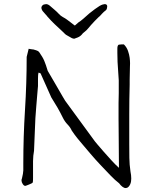

<svg xmlns="http://www.w3.org/2000/svg" viewBox="-20 -909 725 945"><path d="M446.3 -805.7Q426.8 -785.2 414.1 -769.5Q406.2 -759.8 398.4 -753.9Q391.6 -749 387.7 -745.1Q383.8 -739.3 377 -733.4Q370.1 -727.5 362.3 -724.6Q355.5 -721.7 351.6 -720.7Q346.7 -717.8 342.8 -718.8Q339.8 -718.8 333 -721.7Q327.1 -725.6 319.3 -729.5Q311.5 -733.4 305.7 -737.3Q299.8 -741.2 294.9 -747.1Q290 -752 276.4 -764.6Q261.7 -777.3 248 -791Q233.4 -804.7 211.9 -829.1L210.9 -831.1H210V-832L207 -835Q199.2 -843.8 193.4 -850.6Q185.5 -858.4 183.6 -870.1Q183.6 -876 187.5 -880.9Q191.4 -884.8 195.3 -886.7Q198.2 -887.7 201.2 -887.7Q205.1 -888.7 207 -888.7Q216.8 -888.7 227.5 -878.9Q237.3 -870.1 248 -861.3Q260.7 -850.6 269.5 -840.8Q278.3 -831.1 289.1 -825.2Q301.8 -818.4 309.6 -812.5L325.2 -800.8Q333 -794.9 337.9 -791Q342.8 -788.1 345.7 -784.2Q346.7 -784.2 349.6 -784.2Q353.5 -787.1 366.2 -798.8Q376 -804.7 389.6 -816.4Q420.9 -845.7 447.3 -864.3Q473.6 -883.8 485.4 -886.7L495.1 -888.7Q500 -888.7 502.9 -887.7V-886.7Q509.8 -882.8 506.8 -871.1Q505.9 -860.4 497.1 -855.5Q494.1 -853.5 490.2 -849.6Q485.4 -844.7 481.4 -840.8Q476.6 -835.9 471.7 -830.1Q466.8 -826.2 464.8 -824.2Q461.9 -821.3 446.3 -805.7ZM616.2 -199.2Q616.2 -165 616.7 -131.8Q617.2 -98.6 622.1 -65.4Q624 -56.6 625 -47.4Q626 -38.1 626 -30.3Q626 -24.4 625 -16.6Q624 -8.8 620.6 -1.5Q617.2 5.9 611.8 11.2Q606.4 16.6 598.6 16.6Q590.8 16.6 582 9.8Q573.2 2.9 566.4 -6.8Q546.9 -21.5 523.4 -45.9Q500 -70.3 474.1 -97.7Q448.2 -125 424.3 -153.3Q400.4 -181.6 380.4 -205.1Q360.4 -228.5 347.7 -245.6Q335 -262.7 333 -266.6Q326.2 -282.2 312.5 -296.4Q298.8 -310.5 289.1 -330.1Q277.3 -354.5 262.7 -379.9Q248 -405.3 232.4 -429.7L179.7 -547.9Q175.8 -548.8 173.8 -550.3Q171.9 -551.8 169.9 -551.8Q168 -545.9 167.5 -537.6Q167 -529.3 167 -521.5V-485.4Q165 -460.9 162.6 -434.6Q160.2 -408.2 158.2 -380.9Q153.3 -327.1 151.9 -273.4Q150.4 -219.7 147.5 -167Q145.5 -155.3 144 -142.6Q142.6 -129.9 142.6 -116.2V-66.4Q142.6 -48.8 142.6 -33.2Q142.6 -17.6 141.6 -12.7Q139.6 -8.8 139.6 -8.8Q138.7 -7.8 133.3 -5.4Q127.9 -2.9 122.1 -0.5Q116.2 2 110.8 3.9Q105.5 5.9 104.5 5.9Q97.7 5.9 91.8 -3.4Q85.9 -12.7 85.9 -20.5Q85.9 -27.3 87.9 -30.3Q87.9 -31.2 89.8 -39.1Q91.8 -45.9 92.8 -53.2Q93.8 -60.5 94.7 -70.3V-104.5Q94.7 -236.3 103 -367.7Q111.3 -499 111.3 -628.9L121.1 -668.9Q130.9 -667 131.8 -667Q136.7 -666 139.2 -666Q141.6 -666 142.6 -666Q148.4 -664.1 157.7 -661.6Q167 -659.2 172.9 -652.3Q181.6 -639.6 187.5 -629.9Q193.4 -620.1 197.8 -609.9Q202.1 -599.6 206.1 -587.9Q210 -576.2 214.8 -560.5Q232.4 -530.3 251.5 -497.6Q270.5 -464.8 289.1 -432.6Q293 -424.8 300.8 -413.1L447.3 -212.9Q447.3 -212.9 459.5 -198.2Q471.7 -183.6 490.2 -162.6Q508.8 -141.6 528.8 -119.6Q548.8 -97.7 565.4 -83V-88.9Q565.4 -147.5 564.5 -205.1Q563.5 -262.7 563.5 -322.3V-401.4Q564.5 -424.8 564.5 -450.7Q564.5 -476.6 564.5 -513.7Q564.5 -524.4 562 -551.8Q559.6 -579.1 558.6 -604Q557.6 -628.9 557.6 -648.4Q557.6 -654.3 557.6 -669.4Q557.6 -684.6 563.5 -688.5Q564.5 -689.5 569.3 -689.5Q573.2 -690.4 577.1 -690.4H589.8Q603.5 -676.8 609.9 -658.7Q616.2 -640.6 618.2 -625Q620.1 -609.4 620.1 -597.7Q620.1 -592.8 619.6 -582Q619.1 -571.3 619.1 -558.6Q618.2 -538.1 618.2 -518.1Q618.2 -498 618.2 -492.2Q616.2 -419.9 616.2 -345.7Q616.2 -271.5 616.2 -199.2Z"/></svg>

Font: ToneOZ-Zhuyin-Tsuipita-TC
Style: Regular
Weight: 400
Designer: ÂÆ£ÂøóÂáåJeffrey Xuan(jeffreyx@gmail.com, ToneOZ.com) ÈòøÂù§(cjkFonts)
Foundry: ToneOZ
Version: Version 0.240710